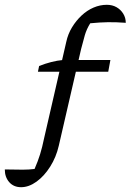

<svg xmlns="http://www.w3.org/2000/svg" viewBox="-48 -630 544 800"><path d="M40 150Q9 150 -9.5 129Q-28 108 -28 76Q21 77 47 77Q73 77 96 74Q110 42 119 13Q128 -16 136 -55L228 -455Q235 -488 252 -516Q269 -544 292 -565.5Q315 -587 342 -598.5Q369 -610 397 -610Q420 -610 437.5 -600Q455 -590 465.5 -573Q476 -556 476 -535Q435 -538 401.5 -537.5Q368 -537 328 -533Q313 -509 305.5 -483.5Q298 -458 290 -426L197 -23Q186 25 161 64.5Q136 104 104 127Q72 150 40 150ZM110 -331 115 -355Q140 -365 165.5 -371.5Q191 -378 214 -380H412L403 -331Z"/></svg>

Font: Piazzolla Thin
Style: Italic
Weight: 400
Italic angle: -11.3°
Version: Version 2.005